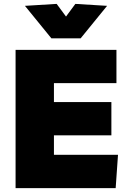

<svg xmlns="http://www.w3.org/2000/svg" viewBox="-20 -966 635 986"><path d="M578 -539H257V-442H552V-271H257V-171H586L574 0H60V-710H578ZM244 -769 108 -936 271 -946 319 -881 367 -946 530 -936 394 -769Z"/></svg>

Font: Livvic Black
Style: Regular
Weight: 900
Designer: Jacques Le Bailly, Baron von Fonthausen
Version: Version 1.001; ttfautohint (v1.8.2)